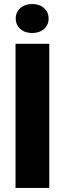

<svg xmlns="http://www.w3.org/2000/svg" viewBox="-20 -927 320 947"><path d="M223.1 -710.9V0H56.6V-710.9ZM57.6 -835.4Q57.6 -867.2 80.3 -887.2Q103 -907.2 138.7 -907.2Q174.8 -907.2 197.3 -887.2Q219.7 -867.2 219.7 -835.4Q219.7 -804.2 197.3 -784.2Q174.8 -764.2 138.7 -764.2Q103 -764.2 80.3 -784.2Q57.6 -804.2 57.6 -835.4Z"/></svg>

Font: Roboto Condensed Black
Style: Regular
Weight: 900
Designer: Christian Robertson
Foundry: Google
Version: Version 3.008; 2023